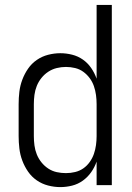

<svg xmlns="http://www.w3.org/2000/svg" viewBox="-20 -755 540 783"><path d="M226 8Q250 8 274 2Q298 -4 318 -18.5Q338 -33 352 -53Q366 -73 374 -96V0H436V-735H374V-434Q366 -457 352 -477.5Q338 -498 318 -512Q298 -526 274 -532Q250 -538 226 -538Q201 -538 176 -531.5Q151 -525 130 -510.5Q109 -496 94.5 -475Q80 -454 71 -430Q62 -406 59 -381Q56 -356 56 -330V-200Q56 -175 59 -149.5Q62 -124 71 -100Q80 -76 94.5 -55Q109 -34 130 -19.5Q151 -5 176 1.5Q201 8 226 8ZM249 -49Q230 -49 211.5 -53Q193 -57 177 -67.5Q161 -78 149 -93Q137 -108 130 -125.5Q123 -143 120.5 -162Q118 -181 118 -200V-330Q118 -349 120.5 -368Q123 -387 130 -404.5Q137 -422 149 -437Q161 -452 177 -462.5Q193 -473 211.5 -477.5Q230 -482 249 -482Q268 -482 286.5 -477.5Q305 -473 320 -462Q335 -451 346 -436Q357 -421 363 -403.5Q369 -386 371.5 -367.5Q374 -349 374 -330V-200Q374 -182 371.5 -163.5Q369 -145 363 -127.5Q357 -110 346 -94.5Q335 -79 320 -68.5Q305 -58 286.5 -53.5Q268 -49 249 -49Z"/></svg>

Font: Iosevka SS09 Light
Style: Regular
Weight: 300
Monospace: yes
Designer: Belleve Invis
Foundry: Belleve Invis
Version: Version 5.2.1; ttfautohint (v1.8.3)